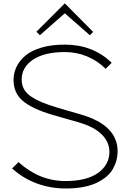

<svg xmlns="http://www.w3.org/2000/svg" viewBox="-20 -1077 748 1107"><path d="M658.2 -204.1Q658.2 -177.7 651.6 -153.1Q645 -128.4 631.3 -103.8Q617.7 -79.1 594 -59.1Q570.3 -39.1 538.3 -23.4Q506.3 -7.8 460.7 1Q415 9.8 359.9 9.8Q270.5 9.8 191.2 -19.8Q111.8 -49.3 49.8 -106L86.9 -142.1Q207 -33.2 357.9 -33.2Q480 -33.2 545.4 -80.1Q610.8 -127 610.8 -201.2Q610.8 -258.3 566.4 -302.2Q522 -346.2 432.1 -372.1Q424.8 -374 358.9 -393.1Q293 -412.1 282.2 -415Q166.5 -449.2 112.3 -494.6Q58.1 -540 58.1 -616.2Q58.1 -655.8 75 -691.2Q91.8 -726.6 126 -755.9Q160.2 -785.2 218.5 -802.5Q276.9 -819.8 353 -819.8Q516.1 -819.8 624 -714.8L588.9 -680.2Q544.4 -725.6 483.4 -751.2Q422.4 -776.9 354 -776.9Q236.3 -776.9 170.7 -733.2Q105 -689.5 105 -618.2Q105 -586.9 118.7 -562.5Q132.3 -538.1 161.4 -519Q190.4 -500 225.1 -485.8Q259.8 -471.7 312 -456.1Q319.8 -454.1 379.4 -436.3Q439 -418.5 449.2 -416Q658.2 -354.5 658.2 -204.1ZM355 -1056.2 517.1 -893.1 498 -874 354 -1000 351.1 -998 210 -874 189.9 -894 353 -1057.1Z"/></svg>

Font: Sinkin Sans 200 X Light
Style: Regular
Weight: 200
Designer: Keith Bates
Foundry: K-Type
Version: Sinkin Sans (version 1.0)  by Keith Bates   •   © 2014   www